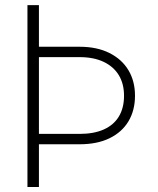

<svg xmlns="http://www.w3.org/2000/svg" viewBox="-20 -748 634 768"><path d="M89.8 -727.5H135.7V0H89.8ZM112.8 -561H298.3Q367.7 -561 417.5 -536.1Q467.3 -511.2 493.7 -467.3Q520 -423.3 520 -365.2Q520 -306.6 493.9 -262.9Q467.8 -219.2 418.2 -195.1Q368.7 -170.9 298.3 -170.9H112.8V-212.4H298.3Q355.5 -212.4 395.3 -230.2Q435.1 -248 455.6 -282.2Q476.1 -316.4 476.1 -364.7Q476.1 -413.1 455.1 -447.5Q434.1 -481.9 394.3 -500.7Q354.5 -519.5 298.3 -519.5H112.8Z"/></svg>

Font: Inter 18pt ExtraLight
Style: Regular
Weight: 250
Designer: Rasmus Andersson
Foundry: rsms
Version: Version 4.001;git-66647c0bb